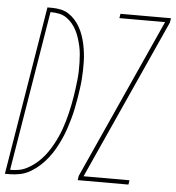

<svg xmlns="http://www.w3.org/2000/svg" viewBox="-77 -784 764 833"><g transform="rotate(5 304.5 -367.5)"><path d="M292 0 295 -19 610 -716H411L414 -735H634L631 -716L316 -19H516L513 0ZM-25 0 96 -735H115Q135 -735 154 -731Q173 -727 188.5 -717Q204 -707 216.5 -693Q229 -679 238 -663Q247 -647 253.5 -629Q260 -611 264 -592.5Q268 -574 270.5 -554.5Q273 -535 273.5 -515.5Q274 -496 273.5 -476Q273 -456 271.5 -436Q270 -416 267 -396Q264 -376 261 -356Q257 -333 252.5 -310Q248 -287 241.5 -264Q235 -241 227.5 -218.5Q220 -196 210 -174Q200 -152 188 -130.5Q176 -109 160.5 -89Q145 -69 127 -52.5Q109 -36 87.5 -23Q66 -10 42.5 -5Q19 0 -4 0ZM-4 -19Q15 -19 33 -22Q51 -25 68.5 -34Q86 -43 101.5 -55Q117 -67 130.5 -81.5Q144 -96 155 -112Q166 -128 175.5 -145Q185 -162 193 -179.5Q201 -197 207.5 -215Q214 -233 219 -250.5Q224 -268 228.5 -286.5Q233 -305 236.5 -323Q240 -341 243 -359Q246 -378 248.5 -396.5Q251 -415 253 -434Q255 -453 255.5 -471.5Q256 -490 255.5 -508.5Q255 -527 253.5 -545Q252 -563 248 -580.5Q244 -598 238.5 -615Q233 -632 225 -647.5Q217 -663 206 -676Q195 -689 180.5 -699Q166 -709 148 -712.5Q130 -716 111 -716Z"/></g></svg>

Font: Iosevka SS04 Th Ex Obl
Style: Regular
Weight: 100
Width: 7
Italic angle: -9°
Monospace: yes
Designer: Belleve Invis
Foundry: Belleve Invis
Version: Version 19.0.0; ttfautohint (v1.8.4)